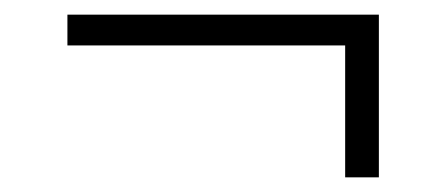

<svg xmlns="http://www.w3.org/2000/svg" viewBox="-20 -391 609 262"><path d="M497 -371H72V-329H451V-149H497Z"/></svg>

Font: Montserrat Light
Style: Regular
Weight: 300
Designer: Julieta Ulanovsky
Foundry: Julieta Ulanovsky
Version: Version 7.200